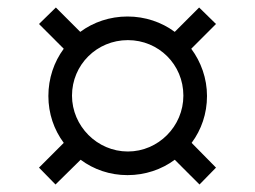

<svg xmlns="http://www.w3.org/2000/svg" viewBox="-20 -550 680 512"><path d="M320 -83C367 -83 411 -98 446 -124L512 -58L556 -103L491 -169C517 -204 532 -247 532 -294C532 -341 516 -385 490 -420L556 -486L511 -530L446 -465C411 -491 367 -506 320 -506C273 -506 229 -491 194 -465L129 -530L84 -486L150 -420C124 -385 109 -341 109 -294C109 -247 124 -204 150 -169L84 -103L128 -58L195 -124C230 -98 273 -83 320 -83ZM321 -146C239 -146 172 -214 172 -295C172 -377 238 -443 321 -443C403 -443 469 -378 469 -295C469 -213 402 -146 321 -146Z"/></svg>

Font: Uncut Sans Book
Style: Regular
Weight: 350
Designer: Kasper Nordkvist
Foundry: UNCUT.wtf
Version: Version 1.304;Glyphs 3.2 (3246)